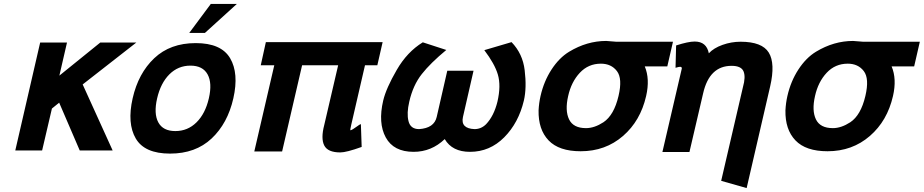

<svg xmlns="http://www.w3.org/2000/svg" viewBox="-20 -760 4715 980"><path d="M555 8H387L282 -236L245 -206L195 8H58L185 -543H322L283 -374L492 -543H676L402 -329Z M844.5 -380.5Q800 -336 782 -258Q764 -180 788 -135.5Q812 -91 875 -91Q938 -91 983 -135.5Q1028 -180 1046 -258Q1064 -336 1039.5 -380.5Q1015 -425 952 -425Q889 -425 844.5 -380.5ZM673 -53Q628 -130 657 -258Q686 -386 767.5 -463Q849 -540 979 -540Q1109 -540 1154.5 -463Q1200 -386 1171 -258Q1142 -130 1060 -53Q978 24 848 24Q718 24 673 -53ZM1056 -740H1189L1026 -592H946Z M1717 18Q1653 18 1635 -17.5Q1617 -53 1635 -122L1706 -427H1522L1420 13H1278L1380 -427H1311L1337 -545H1933L1906 -427H1843L1773 -124Q1767 -97 1768 -95Q1776 -95 1807 -118Q1810 -120 1812.5 -122Q1815 -124 1817 -124.5Q1819 -125 1821 -126L1822 -127L1826 -10Q1748 18 1717 18Z M2343 -163Q2330 -104 2402 -101Q2436 -101 2461 -126Q2501 -168 2519 -241Q2538 -323 2521 -380Q2505 -434 2452 -504L2591 -545Q2648 -486 2658 -402Q2669 -312 2654 -247Q2627 -133 2553.5 -59Q2480 15 2379 15Q2288 15 2250 -50Q2182 15 2091 15Q1989 15 1949 -58.5Q1909 -132 1936 -247Q1951 -310 2005 -403Q2058 -495 2138 -544L2258 -505Q2177 -438 2133 -382Q2088 -325 2069 -241Q2055 -182 2065 -142Q2075 -101 2119 -101Q2196 -106 2209 -163L2263 -399H2397Z M3074 -551Q3080 -551 3100 -549Q3120 -547 3125 -547H3415L3386 -421H3271Q3298 -357 3278 -270Q3249 -143 3160 -66Q3070 12 2944 12Q2833 12 2780 -43.5Q2727 -99 2729 -197Q2731 -235 2739 -270Q2756 -345 2795 -405Q2834 -465 2885 -496Q2976 -551 3074 -551ZM2880 -270Q2863 -196 2884.5 -151Q2906 -106 2971 -106Q3014 -106 3060 -136Q3114 -172 3137 -270Q3158 -359 3129 -397Q3100 -435 3047 -435Q2983 -435 2939.5 -388.5Q2896 -342 2880 -270Z M3772 -315Q3787 -368 3775 -396Q3763 -424 3714 -424Q3601 -424 3569 -284L3499 16H3361L3460 -410Q3461 -419 3451 -419Q3445 -419 3428 -414L3431 -528Q3493 -548 3526 -548Q3586 -548 3598 -488Q3623 -515 3668 -531Q3713 -547 3760 -547Q3870 -547 3904 -491.5Q3938 -436 3911 -319L3791 200L3661 163Z M4334 -551Q4340 -551 4360 -549Q4380 -547 4385 -547H4675L4646 -421H4531Q4558 -357 4538 -270Q4509 -143 4420 -66Q4330 12 4204 12Q4093 12 4040 -43.5Q3987 -99 3989 -197Q3991 -235 3999 -270Q4016 -345 4055 -405Q4094 -465 4145 -496Q4236 -551 4334 -551ZM4140 -270Q4123 -196 4144.5 -151Q4166 -106 4231 -106Q4274 -106 4320 -136Q4374 -172 4397 -270Q4418 -359 4389 -397Q4360 -435 4307 -435Q4243 -435 4199.5 -388.5Q4156 -342 4140 -270Z"/></svg>

Font: Miedinger
Style: Bold-Italic
Weight: 700
Italic angle: -13°
Version: Version 001.000